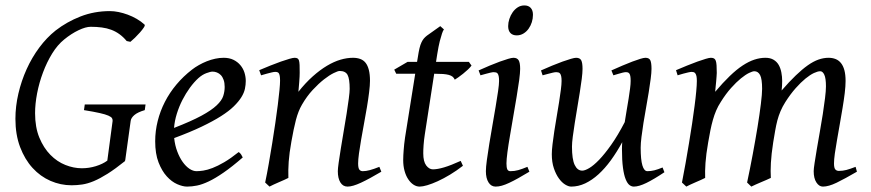

<svg xmlns="http://www.w3.org/2000/svg" viewBox="-20 -671 3225 711"><path d="M516.1 -263.2Q489.7 -255.4 477.5 -244.9Q465.3 -234.4 463.9 -223.1L443.8 -78.1Q443.8 -78.1 443.6 -77.9Q443.4 -77.6 442.4 -77.1Q442.9 -76.2 443.8 -75.2Q406.7 -45.4 378.4 -27.6Q350.1 -9.8 327.1 -0.2Q304.2 9.3 284.4 12.2Q264.6 15.1 245.1 15.1Q204.6 15.1 167 -1.2Q129.4 -17.6 100.6 -49.1Q71.8 -80.6 54.4 -126.5Q37.1 -172.4 37.1 -231Q37.1 -277.3 48.1 -324.5Q59.1 -371.6 78.6 -414.8Q98.1 -458 125.5 -494.9Q152.8 -531.7 186 -558.1Q227.5 -590.3 278.3 -610.1Q329.1 -629.9 387.2 -629.9Q401.9 -629.9 418.9 -626.5Q436 -623 453.1 -616.7Q470.2 -610.4 486.3 -601.1Q502.4 -591.8 515.1 -580.1Q518.1 -577.6 512.7 -569.3Q507.3 -561 498.5 -551Q489.7 -541 479.7 -531.2Q469.7 -521.5 462.9 -516.1L449.2 -519Q436.5 -534.2 422.4 -544.4Q408.2 -554.7 391.8 -560.8Q375.5 -566.9 356.7 -569.3Q337.9 -571.8 315.9 -571.8Q297.4 -571.8 270.8 -559.1Q244.1 -546.4 217.8 -524.9Q192.9 -504.9 173.1 -472.7Q153.3 -440.4 139.2 -402.6Q125 -364.7 117.4 -325.4Q109.9 -286.1 109.9 -252Q109.9 -199.7 125.7 -161.4Q141.6 -123 166.5 -97.7Q191.4 -72.3 222.2 -60.1Q252.9 -47.9 283.2 -47.9Q309.6 -47.9 335 -55.7Q360.4 -63.5 377.4 -76.2L397 -223.1Q397.5 -228 395 -232.9Q392.6 -237.8 381.6 -242.7Q370.6 -247.6 349.1 -252.4Q327.6 -257.3 291 -263.2L293.9 -284.2H519Z M714.8 -381.8Q698.7 -367.2 683.3 -346.2Q668 -325.2 655.5 -300.8Q643.1 -276.4 634.8 -249.8Q626.5 -223.1 624.5 -197.3Q688.5 -222.2 725.8 -242.4Q763.2 -262.7 782.2 -280.8Q801.3 -298.8 806.6 -315.4Q812 -332 812 -349.1Q812 -364.3 808.1 -375.2Q804.2 -386.2 797.9 -392.8Q791.5 -399.4 783.4 -402.6Q775.4 -405.8 767.1 -405.8Q759.3 -405.8 744.1 -400.1Q729 -394.5 714.8 -381.8ZM890.1 -371.1Q890.1 -357.4 887 -342.3Q883.8 -327.1 873.8 -311Q863.8 -294.9 845.9 -277.3Q828.1 -259.8 798.6 -241Q769 -222.2 726.6 -201.9Q684.1 -181.6 625 -159.7Q627.9 -132.3 636.5 -109.9Q645 -87.4 656.5 -71.3Q668 -55.2 681.4 -46.1Q694.8 -37.1 708 -37.1Q718.3 -37.1 732.9 -39.3Q747.6 -41.5 766.8 -48.8Q786.1 -56.2 810.3 -70.3Q834.5 -84.5 863.8 -107.9Q869.1 -105 873.3 -98.4Q877.4 -91.8 878.9 -87.9Q838.9 -53.2 808.1 -32Q777.3 -10.7 753.2 0.7Q729 12.2 709.7 16.1Q690.4 20 672.9 20Q656.7 20 636.2 11Q615.7 2 597.7 -17.8Q579.6 -37.6 567.1 -69.6Q554.7 -101.6 554.7 -147.9Q554.7 -186 564 -222.9Q573.2 -259.8 590.6 -293.7Q607.9 -327.6 633.3 -357.9Q658.7 -388.2 690.9 -413.1Q702.1 -421.9 716.3 -429.9Q730.5 -438 745.8 -444.1Q761.2 -450.2 777.1 -453.6Q793 -457 808.1 -457Q829.1 -457 844.5 -449.5Q859.9 -441.9 870.1 -429.7Q880.4 -417.5 885.3 -402.1Q890.1 -386.7 890.1 -371.1Z M1392.1 -35.2Q1347.7 -8.8 1316.7 5.6Q1285.6 20 1267.1 20Q1250 20 1240.5 4.6Q1231 -10.7 1231 -37.1Q1231 -45.9 1234.1 -68.6Q1237.3 -91.3 1242.2 -121.6Q1247.1 -151.9 1252.9 -186Q1258.8 -220.2 1263.7 -251Q1268.6 -281.7 1271.7 -306.2Q1274.9 -330.6 1274.9 -341.8Q1274.9 -378.9 1267.1 -393.6Q1259.3 -408.2 1237.8 -408.2Q1231.4 -408.2 1215.6 -400.4Q1199.7 -392.6 1179.7 -377Q1159.7 -361.3 1137.9 -337.9Q1116.2 -314.5 1098.1 -283.2Q1084.5 -259.8 1075.9 -227.1Q1067.4 -194.3 1059.1 -147Q1051.3 -103.5 1049.1 -72.3Q1046.9 -41 1047.9 -12.2Q1041.5 -8.8 1032 -4.6Q1022.5 -0.5 1012.5 3.9Q1002.4 8.3 993.2 12.5Q983.9 16.6 978 20L961.9 4.9Q968.8 -27.3 975.3 -64.9Q981.9 -102.5 988 -140.4Q994.1 -178.2 999.5 -215.1Q1004.9 -252 1008.8 -283Q1012.7 -314 1014.9 -337.2Q1017.1 -360.4 1017.1 -372.1Q1017.1 -383.3 1015.9 -389.9Q1014.6 -396.5 1012.5 -399.7Q1010.3 -402.8 1006.8 -403.8Q1003.4 -404.8 999 -404.8Q994.6 -404.8 986.1 -402.8Q977.5 -400.9 968.8 -398.4Q960 -396 953.4 -394Q946.8 -392.1 946.8 -392.1L939.9 -411.1Q960.4 -419.9 981.2 -428.2Q1002 -436.5 1020 -442.9Q1038.1 -449.2 1051.5 -453.1Q1064.9 -457 1070.8 -457Q1077.6 -457 1081.5 -454.8Q1085.4 -452.6 1087.2 -446.8Q1088.9 -440.9 1089.4 -430.2Q1089.8 -419.4 1089.8 -401.9Q1089.8 -396.5 1089.4 -387.2Q1088.9 -377.9 1088.1 -367.4Q1087.4 -356.9 1086.4 -346.9Q1085.4 -336.9 1085 -331.1Q1111.3 -364.3 1138.2 -388.2Q1165 -412.1 1190.9 -427.5Q1216.8 -442.9 1241 -450Q1265.1 -457 1287.1 -457Q1302.2 -457 1314.2 -452.6Q1326.2 -448.2 1334 -438.2Q1341.8 -428.2 1345.9 -411.9Q1350.1 -395.5 1350.1 -372.1Q1350.1 -355 1346.9 -329.6Q1343.8 -304.2 1338.9 -274.7Q1334 -245.1 1328.1 -213.9Q1322.3 -182.6 1317.4 -154.3Q1312.5 -126 1309.3 -102.8Q1306.2 -79.6 1306.2 -65.9Q1306.2 -49.3 1310.5 -43.2Q1314.9 -37.1 1323.7 -37.1Q1335 -37.1 1349.6 -41Q1364.3 -44.9 1384.8 -53.2L1392.1 -35.2Z M1694.3 -57.1Q1670.4 -38.6 1646.5 -24.2Q1622.6 -9.8 1601.1 0Q1579.6 9.8 1562.3 14.9Q1544.9 20 1534.2 20Q1522 20 1511 12.7Q1500 5.4 1491.5 -7.6Q1482.9 -20.5 1478 -38.6Q1473.1 -56.6 1473.1 -78.1Q1473.1 -87.4 1473.6 -96.7Q1474.1 -106 1474.9 -116Q1475.6 -126 1476.8 -137.2Q1478 -148.4 1480 -162.1L1517.6 -397.9H1447.3L1439.9 -413.1L1489.3 -441.9H1524.4L1527.3 -459Q1530.3 -479 1533.4 -492.2Q1536.6 -505.4 1540.8 -514.2Q1544.9 -522.9 1549.8 -528.6Q1554.7 -534.2 1561 -539.1L1610.4 -574.2L1624 -562Q1624 -562 1622.1 -559.1Q1620.1 -556.2 1616.7 -546.4Q1613.3 -536.6 1608.6 -518.6Q1604 -500.5 1599.1 -470.2L1594.7 -441.9H1716.3L1726.1 -428.2Q1721.2 -421.4 1712.6 -413.3Q1704.1 -405.3 1694.8 -397.9Q1685.5 -390.6 1677 -384.5Q1668.5 -378.4 1664.1 -376Q1661.1 -382.8 1656 -387Q1650.9 -391.1 1642.1 -393.6Q1633.3 -396 1620.4 -397Q1607.4 -397.9 1589.4 -397.9H1587.9L1553.2 -173.8Q1551.8 -164.6 1550.5 -154.1Q1549.3 -143.6 1548.6 -134Q1547.9 -124.5 1547.6 -116.2Q1547.4 -107.9 1547.4 -103Q1547.4 -72.8 1558.3 -58.3Q1569.3 -43.9 1583 -43.9Q1600.1 -43.9 1624.8 -51.3Q1649.4 -58.6 1686 -75.2L1694.3 -57.1Z M1953.6 -616.2Q1953.6 -602.5 1949.5 -589.1Q1945.3 -575.7 1937.5 -564.7Q1929.7 -553.7 1918.5 -546.9Q1907.2 -540 1893.6 -540Q1878.4 -540 1870.1 -548.8Q1861.8 -557.6 1861.8 -574.2Q1861.8 -587.4 1866.2 -600.8Q1870.6 -614.3 1878.4 -625.5Q1886.2 -636.7 1897.2 -643.8Q1908.2 -650.9 1921.9 -650.9Q1937 -650.9 1945.3 -641.8Q1953.6 -632.8 1953.6 -616.2ZM1940.4 -35.2Q1917.5 -21.5 1899.2 -11.2Q1880.9 -1 1865.7 6.1Q1850.6 13.2 1838.4 16.6Q1826.2 20 1815.4 20Q1798.8 20 1789.1 4.6Q1779.3 -10.7 1779.3 -37.1Q1779.3 -51.8 1783 -78.9Q1786.6 -106 1792 -138.9Q1797.4 -171.9 1803.7 -207.8Q1810.1 -243.7 1815.4 -276.1Q1820.8 -308.6 1824.5 -333.7Q1828.1 -358.9 1828.1 -371.1Q1828.1 -382.3 1826.7 -388.9Q1825.2 -395.5 1822.8 -398.7Q1820.3 -401.9 1816.4 -402.8Q1812.5 -403.8 1808.1 -403.8Q1804.2 -403.8 1795.9 -401.9Q1787.6 -399.9 1779.5 -397.7Q1771.5 -395.5 1765.4 -393.8Q1759.3 -392.1 1759.3 -392.1L1752.4 -410.2Q1772.9 -419.4 1793.2 -428Q1813.5 -436.5 1831.1 -442.9Q1848.6 -449.2 1861.8 -453.1Q1875 -457 1881.3 -457Q1895 -457 1900.6 -447.8Q1906.2 -438.5 1906.2 -416Q1906.2 -401.9 1902.6 -374.3Q1898.9 -346.7 1893.1 -312.5Q1887.2 -278.3 1880.9 -241Q1874.5 -203.6 1868.7 -169.4Q1862.8 -135.3 1859.1 -107.7Q1855.5 -80.1 1855.5 -65.9Q1855.5 -50.8 1858.6 -43.9Q1861.8 -37.1 1870.1 -37.1Q1885.3 -37.1 1899.2 -41Q1913.1 -44.9 1933.1 -53.2L1940.4 -35.2Z M2440.4 -33.2Q2400.9 -6.8 2373.3 6.6Q2345.7 20 2327.1 20Q2318.8 20 2311 14.2Q2303.2 8.3 2296.9 -7.3Q2290.5 -22.9 2286.9 -50Q2283.2 -77.1 2283.2 -119.1Q2283.2 -124.5 2283.4 -131.1Q2283.7 -137.7 2284.2 -144.5Q2264.2 -107.9 2242.2 -77.6Q2220.2 -47.4 2196.3 -25.6Q2172.4 -3.9 2147 8.1Q2121.6 20 2095.2 20Q2085.4 20 2073 12.5Q2060.5 4.9 2049.6 -10.3Q2038.6 -25.4 2031 -47.9Q2023.4 -70.3 2023.4 -100.1Q2023.4 -114.7 2026.1 -137.2Q2028.8 -159.7 2032.7 -185.5Q2036.6 -211.4 2041.5 -239.3Q2046.4 -267.1 2050.3 -292.5Q2054.2 -317.9 2056.9 -338.4Q2059.6 -358.9 2059.6 -371.1Q2059.6 -382.3 2058.1 -388.9Q2056.6 -395.5 2054 -398.7Q2051.3 -401.9 2047.6 -402.8Q2043.9 -403.8 2039.6 -403.8Q2035.2 -403.8 2026.9 -401.9Q2018.6 -399.9 2010.3 -397.7Q2002 -395.5 1995.6 -393.8Q1989.3 -392.1 1989.3 -392.1L1983.4 -410.2Q2003.9 -419.4 2024.7 -428Q2045.4 -436.5 2063 -442.9Q2080.6 -449.2 2094 -453.1Q2107.4 -457 2113.3 -457Q2127.4 -457 2132.3 -447.8Q2137.2 -438.5 2137.2 -416Q2137.2 -401.9 2134.3 -378.9Q2131.3 -356 2127 -328.6Q2122.6 -301.3 2117.7 -272Q2112.8 -242.7 2108.4 -215.3Q2104 -188 2101.1 -165Q2098.1 -142.1 2098.1 -127.9Q2098.1 -81.1 2108.2 -60.1Q2118.2 -39.1 2136.2 -39.1Q2146 -39.1 2162.1 -48.6Q2178.2 -58.1 2198.7 -79.3Q2219.2 -100.6 2243.4 -134.8Q2267.6 -168.9 2293.5 -218.8Q2296.9 -241.2 2300.8 -263.7Q2304.7 -286.1 2307.9 -306.2Q2311 -326.2 2313.2 -343Q2315.4 -359.9 2315.4 -371.1Q2315.4 -382.3 2314.2 -388.9Q2313 -395.5 2310.5 -398.7Q2308.1 -401.9 2304.9 -402.8Q2301.8 -403.8 2297.4 -403.8Q2293 -403.8 2285.4 -401.9Q2277.8 -399.9 2270.3 -397.7Q2262.7 -395.5 2257.1 -393.8Q2251.5 -392.1 2251.5 -392.1L2244.1 -410.2Q2264.6 -419.4 2284.7 -428Q2304.7 -436.5 2321.5 -442.9Q2338.4 -449.2 2351.1 -453.1Q2363.8 -457 2370.1 -457Q2383.8 -457 2388.2 -447.8Q2392.6 -438.5 2392.6 -416Q2392.6 -401.9 2389.6 -379.2Q2386.7 -356.4 2382.3 -329.3Q2377.9 -302.2 2372.6 -272.7Q2367.2 -243.2 2362.8 -215.6Q2358.4 -188 2355.5 -164.1Q2352.5 -140.1 2352.5 -124Q2352.5 -79.6 2358.9 -58.3Q2365.2 -37.1 2377.4 -37.1Q2390.1 -37.1 2403.1 -40.3Q2416 -43.5 2433.6 -50.8L2440.4 -33.2Z M3153.3 -35.2Q3107.9 -8.8 3078.1 5.6Q3048.3 20 3027.3 20Q3013.2 20 3003.2 4.6Q2993.2 -10.7 2993.2 -37.1Q2993.2 -45.9 2996.6 -67.9Q3000 -89.8 3004.9 -119.4Q3009.8 -148.9 3015.9 -182.6Q3022 -216.3 3026.9 -248.3Q3031.7 -280.3 3035.2 -307.6Q3038.6 -335 3038.6 -351.1Q3038.6 -381.3 3032.5 -394.3Q3026.4 -407.2 3017.6 -407.2Q3008.3 -407.2 2994.1 -400.6Q2980 -394 2962.9 -380.1Q2945.8 -366.2 2926.5 -344.5Q2907.2 -322.8 2888.2 -293Q2877.4 -275.9 2870.4 -259.3Q2863.3 -242.7 2858.6 -224.9Q2854 -207 2850.6 -187.3Q2847.2 -167.5 2843.3 -144Q2836.4 -99.6 2834.7 -67.9Q2833 -36.1 2834.5 -12.2Q2827.6 -8.8 2817.9 -4.6Q2808.1 -0.5 2797.9 3.9Q2787.6 8.3 2778.1 12.5Q2768.6 16.6 2762.2 20L2746.6 4.9Q2757.3 -44.9 2767.3 -98.6Q2777.3 -152.3 2785.2 -200.4Q2793 -248.5 2797.6 -286.1Q2802.2 -323.7 2802.2 -341.8Q2802.2 -378.9 2794.7 -393.1Q2787.1 -407.2 2773.4 -407.2Q2767.1 -407.2 2753.9 -400.9Q2740.7 -394.5 2723.6 -380.6Q2706.5 -366.7 2687.3 -345.2Q2668 -323.7 2649.4 -293.9Q2639.2 -278.3 2632.1 -261.7Q2625 -245.1 2619.9 -226.8Q2614.7 -208.5 2610.6 -188Q2606.4 -167.5 2602.5 -144Q2594.7 -99.6 2592.5 -67.6Q2590.3 -35.6 2591.3 -12.2Q2585 -8.8 2575.4 -4.6Q2565.9 -0.5 2555.9 3.9Q2545.9 8.3 2536.6 12.5Q2527.3 16.6 2521.5 20L2505.4 4.9Q2512.2 -29.3 2518.8 -66.7Q2525.4 -104 2531.5 -141.1Q2537.6 -178.2 2543 -213.6Q2548.3 -249 2552.2 -279.3Q2556.2 -309.6 2558.3 -333.3Q2560.5 -356.9 2560.5 -371.1Q2560.5 -382.3 2559.1 -388.9Q2557.6 -395.5 2554.9 -399.2Q2552.2 -402.8 2548.8 -403.8Q2545.4 -404.8 2541.5 -404.8Q2537.1 -404.8 2528.3 -402.8Q2519.5 -400.9 2510.7 -398.4Q2502 -396 2495.6 -394Q2489.3 -392.1 2489.3 -392.1L2483.4 -411.1Q2503.9 -419.9 2524.4 -428.2Q2544.9 -436.5 2562.5 -442.9Q2580.1 -449.2 2593.3 -453.1Q2606.4 -457 2612.3 -457Q2619.6 -457 2624 -454.6Q2628.4 -452.1 2630.6 -446Q2632.8 -439.9 2633.5 -429Q2634.3 -418 2634.3 -400.9Q2634.3 -395.5 2633.5 -387.5Q2632.8 -379.4 2632.1 -369.9Q2631.3 -360.4 2630.1 -350.1Q2628.9 -339.8 2628.4 -331.1Q2657.2 -365.2 2682.4 -389.4Q2707.5 -413.6 2730.2 -428.5Q2752.9 -443.4 2773.7 -450.2Q2794.4 -457 2814.5 -457Q2832.5 -457 2844.7 -449.7Q2856.9 -442.4 2863.8 -430.2Q2870.6 -418 2873.5 -402.6Q2876.5 -387.2 2876.5 -371.1Q2876.5 -361.8 2876 -354.2Q2875.5 -346.7 2874.5 -335.9Q2902.8 -368.7 2926.8 -391.6Q2950.7 -414.6 2971.4 -429.2Q2992.2 -443.8 3011 -450.4Q3029.8 -457 3048.3 -457Q3062.5 -457 3074.2 -452.4Q3085.9 -447.8 3094.2 -437.5Q3102.5 -427.2 3106.9 -410.9Q3111.3 -394.5 3111.3 -371.1Q3111.3 -352.5 3108.2 -326.4Q3105 -300.3 3100.1 -271Q3095.2 -241.7 3089.8 -210.9Q3084.5 -180.2 3079.6 -152.6Q3074.7 -125 3071.5 -102.3Q3068.4 -79.6 3068.4 -65.9Q3068.4 -49.3 3073.2 -43.7Q3078.1 -38.1 3086.4 -38.1Q3100.6 -38.1 3114.5 -41.7Q3128.4 -45.4 3148.4 -53.2L3153.3 -35.2Z"/></svg>

Font: Gentium
Style: Italic
Weight: 400
Italic angle: -7°
Designer: J. Victor Gaultney
Version: Version 1.02; 2005; OFL release